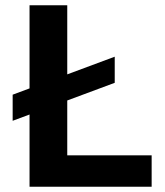

<svg xmlns="http://www.w3.org/2000/svg" viewBox="-20 -708 626 728"><path d="M28 -250V-349L415 -493V-394ZM92 0V-688H235V-119H555V0Z"/></svg>

Font: Saira SemiExpanded SemiBold
Style: Regular
Weight: 600
Width: 6
Designer: Hector Gatti with collaboration of the Omnibus-Type team
Foundry: Omnibus-Type
Version: Version 1.101